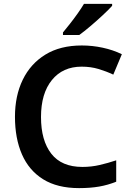

<svg xmlns="http://www.w3.org/2000/svg" viewBox="-20 -958 678 988"><path d="M400 -615Q303 -615 247 -546Q191 -477 191 -356Q191 -235 244 -167Q297 -99 404 -99Q450 -99 493 -109Q536 -119 578 -133V-23Q536 -6 490.5 2Q445 10 387 10Q275 10 202 -35.5Q129 -81 93 -163.5Q57 -246 57 -357Q57 -465 97 -547.5Q137 -630 213.5 -677Q290 -724 401 -724Q455 -724 508.5 -712.5Q562 -701 607 -679L563 -574Q527 -591 487 -603Q447 -615 400 -615ZM557 -928Q540 -909 509.5 -880.5Q479 -852 446 -824Q413 -796 388 -778H304V-791Q319 -809 339.5 -835Q360 -861 379.5 -888.5Q399 -916 412 -938H557Z"/></svg>

Font: Noto Sans Thai Looped SemiBold
Style: Regular
Weight: 600
Designer: Sasikarn Vongin, Ben Mitchell
Foundry: The Fontpad Ltd
Version: Version 1.001; ttfautohint (v1.8.4.7-5d5b)